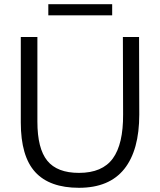

<svg xmlns="http://www.w3.org/2000/svg" viewBox="-20 -886 762 914"><path d="M565 -710H642L643 -341Q643 -171 571.5 -81.5Q500 8 356 8Q216 8 147.5 -67Q79 -142 79 -303V-710H158V-307Q158 -179 205 -121Q252 -63 356 -63Q467 -63 517 -131.5Q567 -200 566 -342ZM210 -866H514V-813H210Z"/></svg>

Font: LivvicRegular
Style: Regular
Weight: 400
Designer: Jacques Le Bailly, Baron von Fonthausen
Version: Version 1.001; ttfautohint (v1.8.2)